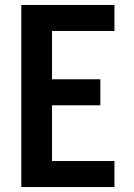

<svg xmlns="http://www.w3.org/2000/svg" viewBox="-20 -755 540 775"><path d="M66 0V-735H442V-630H190V-435H385V-330H190V-105H442V0Z"/></svg>

Font: Iosevka SS04 Extrabold
Style: Regular
Weight: 800
Monospace: yes
Designer: Belleve Invis
Foundry: Belleve Invis
Version: Version 19.0.0; ttfautohint (v1.8.4)